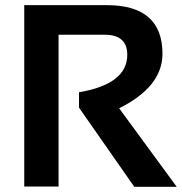

<svg xmlns="http://www.w3.org/2000/svg" viewBox="-20 -718 699 738"><path d="M73.2 -1V-698.2H390.6Q604.5 -698.2 604.5 -511.2Q604.5 -384.8 438 -301.8L659.2 0H496.1L283.7 -304.2V-363.3Q469.2 -395 469.2 -507.3Q469.2 -584.5 382.3 -584.5H205.1V-1Z"/></svg>

Font: SansationBold
Style: Bold
Weight: 700
Designer: Bernd Montag
Version: Version 1.301